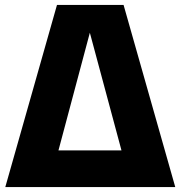

<svg xmlns="http://www.w3.org/2000/svg" viewBox="-20 -760 734 780"><path d="M1.5 0 211.5 -740H482L692 0ZM217.5 -149H473.5L345 -627Z"/></svg>

Font: Encode Sans SmCnd XBd
Style: Regular
Weight: 800
Width: 4
Designer: Multiple Designers
Foundry: Impallari Type
Version: Version 3.002; ttfautohint (v1.8.3) -l 8 -r 50 -G 200 -x 14 